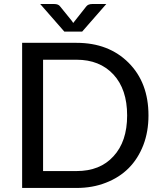

<svg xmlns="http://www.w3.org/2000/svg" viewBox="-20 -929 800 949"><path d="M540.5 -561Q472.7 -633.8 358.4 -633.8H192.9V-83.5H358.4Q474.6 -83.5 540.5 -156.2Q608.4 -229 608.4 -358.4Q608.4 -487.8 540.5 -561ZM713.9 -358.4Q713.9 -278.3 688.5 -211.9Q636.2 -77.1 503.4 -25.9Q438 0 358.4 0H89.4V-717.3H358.4Q517.1 -717.3 615.7 -618.7Q713.9 -520.5 713.9 -358.4ZM247.6 -909.2Q269 -909.2 277.3 -897L335.9 -824.7Q338.9 -819.3 341.8 -815.4L405.8 -896.5Q415 -909.2 436.5 -909.2H505.4L386.2 -772.9H297.9L178.7 -909.2Z"/></svg>

Font: Lato-Medium
Style: Regular
Weight: 500
Designer: Lukasz Dziedzic
Foundry: tyPoland Lukasz Dziedzic
Version: Version 2.006; 2014-01-15